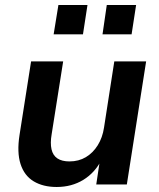

<svg xmlns="http://www.w3.org/2000/svg" viewBox="-20 -736 633 766"><path d="M206 10Q152 10 114.5 -12.5Q77 -35 62 -81.5Q47 -128 58 -198L104 -491H232L186 -200Q180 -165 185.5 -140.5Q191 -116 209 -104Q227 -92 257 -92Q294 -92 322.5 -109Q351 -126 370 -156.5Q389 -187 395 -227L436 -491H563L486 0H364L379 -100H386Q359 -47 312.5 -18.5Q266 10 206 10ZM389 -599 406 -716H523L505 -599ZM194 -599 213 -716H329L311 -599Z"/></svg>

Font: Nunito Sans 11pt
Style: Bold Italic
Weight: 700
Italic angle: -9°
Version: Version 3.101;gftools[0.9.27]